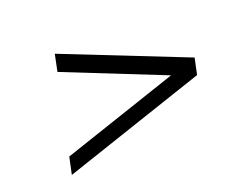

<svg xmlns="http://www.w3.org/2000/svg" viewBox="-67 -502 629 531"><g transform="rotate(-20 247.0 -236.5)"><path d="M416 -235.8 124 -352.1 134.3 -401.9 494.1 -259.8 483.9 -211.9 64 -70.8 74.7 -121.1Z"/></g></svg>

Font: Linux Biolinum Capitals O
Style: Italic Samll Caps
Weight: 400
Italic angle: -12°
Designer: Philipp H. Poll
Foundry: Philipp H. Poll
Version: Version 0.6.2